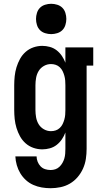

<svg xmlns="http://www.w3.org/2000/svg" viewBox="-20 -780 540 1013"><path d="M247 213Q223 213 200 209Q177 205 155.5 195.5Q134 186 116.5 170Q99 154 87 134Q75 114 68.5 91Q62 68 61 45H173Q173 59 178.5 73Q184 87 194 97.5Q204 108 218 112.5Q232 117 247 117Q260 117 272 113Q284 109 293.5 100Q303 91 309.5 79.5Q316 68 319.5 56Q323 44 324 31Q325 18 325 5V-81Q318 -62 306.5 -45Q295 -28 279 -15.5Q263 -3 243 2.5Q223 8 203 8Q179 8 156 0Q133 -8 115 -24Q97 -40 85.5 -61Q74 -82 67 -105Q60 -128 57.5 -152Q55 -176 55 -200V-330Q55 -354 57.5 -378Q60 -402 67 -425Q74 -448 85.5 -469Q97 -490 115 -506Q133 -522 156 -530Q179 -538 203 -538Q223 -538 243 -532.5Q263 -527 279 -514.5Q295 -502 306.5 -485Q318 -468 325 -449V-530H472V-434H437V5Q437 32 433 58.5Q429 85 418 109.5Q407 134 389.5 154.5Q372 175 349 188.5Q326 202 299.5 207.5Q273 213 247 213ZM249 -88Q262 -88 274 -92Q286 -96 295.5 -105Q305 -114 310.5 -125.5Q316 -137 319.5 -149.5Q323 -162 324 -174.5Q325 -187 325 -200V-330Q325 -343 324 -355.5Q323 -368 319.5 -380.5Q316 -393 310.5 -404.5Q305 -416 295.5 -425Q286 -434 274 -438Q262 -442 249 -442Q229 -442 211.5 -432Q194 -422 184 -405.5Q174 -389 170.5 -369.5Q167 -350 167 -330V-200Q167 -180 170.5 -160.5Q174 -141 184 -124.5Q194 -108 211.5 -98Q229 -88 249 -88ZM250 -600Q234 -600 218 -605Q202 -610 191 -621Q180 -632 175 -648Q170 -664 170 -680Q170 -696 175 -712Q180 -728 191 -739Q202 -750 218 -755Q234 -760 250 -760Q266 -760 282 -755Q298 -750 309 -739Q320 -728 325 -712Q330 -696 330 -680Q330 -664 325 -648Q320 -632 309 -621Q298 -610 282 -605Q266 -600 250 -600Z"/></svg>

Font: Iosevka Slab
Style: Bold
Weight: 700
Monospace: yes
Designer: Belleve Invis
Foundry: Belleve Invis
Version: Version 11.1.1; ttfautohint (v1.8.3)